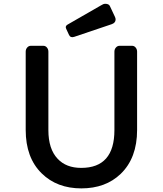

<svg xmlns="http://www.w3.org/2000/svg" viewBox="-20 -993 869 1025"><path d="M413.6 -96.7Q590.8 -96.7 590.8 -298.3V-717.3Q590.8 -730 598.9 -739.3Q606.9 -748.5 618.2 -748.5H685.1Q696.3 -748.5 704.1 -739.3Q711.9 -730 711.9 -717.3V-299.3Q711.9 -148.9 624 -64.5Q543.5 12.7 414.1 12.7Q284.2 12.7 202.6 -67.4Q117.2 -150.9 117.2 -299.3V-717.3Q117.2 -730 125.2 -739.3Q133.3 -748.5 144.5 -748.5H211.4Q222.7 -748.5 230.5 -739.3Q238.3 -730 238.3 -717.3V-298.3Q238.3 -197.3 287.6 -145.5Q333 -96.7 413.6 -96.7ZM376.5 -796.4Q356.9 -789.6 348.6 -806.2L333.5 -838.9Q326.2 -853.5 340.8 -861.8L520 -964.8Q531.7 -972.7 542 -972.7Q561.5 -972.7 566.9 -960L593.3 -903.8Q597.2 -896 597.2 -889.2Q597.2 -871.1 576.2 -863.8Z"/></svg>

Font: Capriola
Style: Regular
Weight: 400
Designer: Viktoriya Grabowska
Foundry: Viktoriya Grabowska
Version: Version 1.007